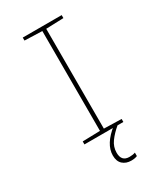

<svg xmlns="http://www.w3.org/2000/svg" viewBox="-227 -804 953 1111"><g transform="rotate(-30 250.0 -248.5)"><path d="M120 0V-20L237 -23V-690L120 -694V-714H380V-694L263 -690V-23L380 -20V0ZM309 217Q274 217 252 197Q230 177 230 138Q230 62 322 -10L341 0Q304 31 280.5 63.5Q257 96 257 135Q257 193 310 193Q333 193 349 187V210Q333 217 309 217Z"/></g></svg>

Font: Noto Sans Mono ExtraCondensed Thin
Style: Regular
Weight: 100
Width: 2
Designer: Monotype Design Team
Foundry: Monotype Imaging Inc.
Version: Version 2.014; ttfautohint (v1.8.4.7-5d5b)